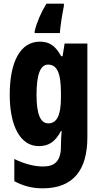

<svg xmlns="http://www.w3.org/2000/svg" viewBox="-20 -786 551 1046"><path d="M328 -753V-766H233C204 -719 181 -666 169 -617V-606H306C309 -644 317 -698 328 -753ZM197 -559C92 -559 33 -452 33 -270C33 -99 91 10 191 10C242 10 279 -10 312 -72H316C314 -51 312 -20 312 5V11C312 94 276 121 215 121C173 121 118 110 58 80V201C106 227 155 240 212 240C380 240 456 140 456 -39V-549H332L321 -480H313C280 -541 245 -559 197 -559ZM242 -434C289 -434 312 -392 312 -280V-254C312 -154 288 -114 243 -114C200 -114 179 -165 179 -269C179 -381 200 -434 242 -434Z"/></svg>

Font: Noto Sans Kannada ExtraCondensed ExtraBold
Style: Regular
Weight: 800
Width: 2
Designer: Jelle Bosma - Monotype Design Team
Foundry: Monotype Imaging Inc.
Version: Version 2.005